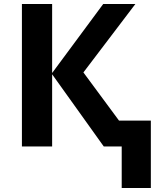

<svg xmlns="http://www.w3.org/2000/svg" viewBox="-20 -734 796 962"><path d="M658.2 -713.9 397.9 -371.1 576.2 -129.9H735.8V208H589.8V0H500L241.2 -361.8V0H89.8V-713.9H241.2V-368.2L497.1 -713.9Z"/></svg>

Font: Droid Sans Thai
Style: Bold
Weight: 700
Designer: Steve Matteson
Foundry: Ascender Corporation
Version: Version 1.00